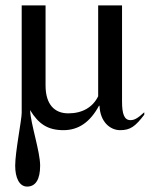

<svg xmlns="http://www.w3.org/2000/svg" viewBox="-20 -470 552 708"><path d="M430 -450H342V-115C322 -74 283 -52 232 -52C180 -52 148 -86 148 -155V-450H60V-54C60 -28 36 90 36 141C36 185 51 218 80 218C111 218 128 192 128 141C128 88 93 -13 91 -64C122 -13 156 10 214 10C269 10 312 -19 345 -80H347C349 -21 386 10 423 10C461 10 479 -4 512 -47V-56C488 -34 476 -27 461 -27C438 -27 430 -50 430 -96Z"/></svg>

Font: STIXGeneral
Style: Regular
Weight: 400
Designer: MicroPress Inc., with final additions and corrections provided by Coen Hoffman, Elsevier (retired)
Version: Version 1.1.0